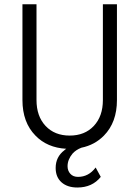

<svg xmlns="http://www.w3.org/2000/svg" viewBox="-20 -670 640 881"><path d="M147.5 -210.9V-650.4H83V-210.9Q83 -108.4 142.6 -47.9Q196.3 7.8 284.2 12.7Q279.3 15.6 275.4 19.5Q235.4 49.8 235.4 100.6Q235.4 142.6 262.2 166.5Q289.1 190.4 335 190.4Q403.3 190.4 442.4 141.6L418.9 98.6Q386.7 141.6 337.9 141.6Q315.4 141.6 302.7 127.4Q290 113.3 290 92.8Q290 62.5 312.5 35.2Q328.1 17.6 353.5 7.8Q415 -4.9 457 -47.9Q516.6 -108.4 516.6 -210.9V-650.4H452.1V-210.9Q452.1 -136.7 410.6 -92.3Q369.1 -47.9 299.8 -47.9Q230.5 -47.9 189 -92.3Q147.5 -136.7 147.5 -210.9Z"/></svg>

Font: Lohit Devanagari
Style: Regular
Weight: 400
Version: 2.95.4